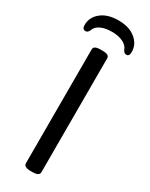

<svg xmlns="http://www.w3.org/2000/svg" viewBox="-226 -918 754 964"><g transform="rotate(30 151.0 -436.0)"><path d="M147 2Q125 2 115.5 -4Q106 -10 106 -20V-680Q106 -691 115.5 -696.5Q125 -702 147 -702H155Q178 -702 187 -696.5Q196 -691 196 -680V-20Q196 -10 187 -4Q178 2 155 2ZM33 -744Q14 -744 14 -769Q14 -814 51 -844Q88 -874 151 -874Q213 -874 250 -844Q287 -814 287 -769Q287 -744 270 -744Q256 -744 249 -760Q240 -784 213.5 -796Q187 -808 151 -808Q113 -808 87 -796Q61 -784 53 -760Q46 -744 33 -744Z"/></g></svg>

Font: Asap Semi Expanded
Style: Regular
Weight: 400
Width: 6
Designer: Pablo Cosgaya
Foundry: Omnibus-Type
Version: Version 3.001; ttfautohint (v1.8.4.7-5d5b)